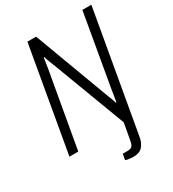

<svg xmlns="http://www.w3.org/2000/svg" viewBox="-206 -797 982 1092"><g transform="rotate(-30 284.5 -251.5)"><path d="M345 183Q338 183 327.5 182Q317 181 308 179.5Q299 178 293 175L300 137H332Q354 137 362.5 126.5Q371 116 375 91L394 -15L211 -500Q207 -511 200 -528Q193 -545 189 -561H184Q183 -547 179.5 -528.5Q176 -510 174 -493L87 0H29L149 -686H206L390 -192Q393 -185 397 -174Q401 -163 405 -152.5Q409 -142 411 -134H415Q418 -150 421 -171Q424 -192 427 -209L510 -686H569L432 94Q429 117 421.5 134Q414 151 403.5 162Q393 173 378.5 178Q364 183 345 183Z"/></g></svg>

Font: Archivo Condensed ExtraLight
Style: Italic
Weight: 250
Width: 3
Italic angle: -10°
Designer: Hector Gatti
Foundry: Omnibus-Type
Version: Version 2.001